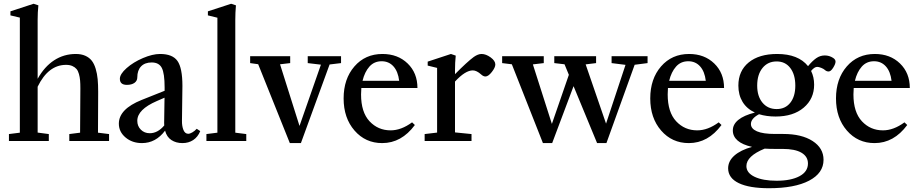

<svg xmlns="http://www.w3.org/2000/svg" viewBox="-20 -746 4847 1016"><path d="M27.3 0V-36.6L85 -43.9V-652.8L35.2 -664.6V-686L157.7 -726.1L183.1 -717.8Q179.2 -681.6 179.2 -640.6V-329.1Q215.3 -393.6 266.6 -427Q317.9 -460.4 381.3 -460.4Q410.2 -460.4 431.4 -450.9Q452.6 -441.4 465.6 -424.8Q478.5 -408.2 486.3 -382.1Q494.1 -356 496.8 -327.1Q499.5 -298.3 499.5 -259.8Q499.5 -114.7 498.5 -43.9L557.1 -36.6V0H346.7V-36.6L403.8 -43.9Q405.3 -273.9 405.3 -278.8Q405.3 -303.2 403.8 -320.6Q402.3 -337.9 397.7 -354.5Q393.1 -371.1 384.8 -380.9Q376.5 -390.6 362.8 -396.7Q349.1 -402.8 329.6 -402.8Q235.4 -402.8 179.2 -287.1V-44.4L238.3 -36.6V0Z M731 11.2Q679.7 11.2 644.3 -18.6Q608.9 -48.3 608.9 -91.8Q608.9 -168.9 730 -217.3L851.1 -265.6V-283.2Q851.1 -357.9 836.2 -386.7Q821.3 -415.5 782.7 -415.5Q746.6 -415.5 726.6 -394.8Q706.5 -374 706.5 -336.4Q706.5 -318.4 691.7 -307.6Q676.8 -296.9 651.4 -296.9Q614.3 -296.9 614.3 -329.1Q614.3 -354 649.9 -385.5Q685.5 -417 736.3 -438.7Q787.1 -460.4 827.1 -460.4Q893.1 -460.4 919.2 -423.3Q945.3 -386.2 945.3 -291.5Q945.3 -259.8 942.9 -106.9Q942.4 -78.6 950.7 -58.3Q959 -38.1 976.1 -38.1Q984.9 -38.1 997.6 -45.4Q1010.3 -52.7 1021 -64.5L1039.6 -52.2Q1026.9 -21 1002.4 -4.9Q978 11.2 945.3 11.2Q911.6 11.2 887 -4.9Q862.3 -21 853.5 -54.7Q804.2 11.2 731 11.2ZM706.5 -106.9Q706.5 -78.6 725.3 -59.8Q744.1 -41 772.5 -41Q814.5 -41 849.1 -82Q848.6 -86.4 848.6 -95.7Q849.6 -140.1 850.6 -229L810.1 -211.4Q706.5 -166.5 706.5 -106.9Z M1072.3 0V-36.6L1130.4 -43.9V-652.3L1080.1 -664.6V-686L1203.1 -726.1L1228.5 -717.8Q1225.1 -678.7 1225.1 -640.6V-43.9L1283.2 -36.6V0Z M1513.7 11.2 1346.2 -406.2 1303.7 -412.1V-448.7H1515.6V-412.1L1461.9 -405.8L1564.9 -79.6L1678.2 -403.8L1608.4 -412.1V-448.7H1784.7V-412.1L1724.1 -404.8L1572.3 11.2Z M2002.4 11.2Q1913.6 11.2 1856 -55.2Q1798.3 -121.6 1798.3 -225.1Q1798.3 -328.6 1855.5 -394.5Q1912.6 -460.4 2003.9 -460.4Q2085 -460.4 2137 -410.2Q2189 -359.9 2189 -280.3H1892.1Q1890.6 -263.7 1890.6 -246.1Q1890.6 -152.3 1935.5 -104.2Q1980.5 -56.2 2046.9 -56.2Q2103 -56.2 2160.6 -98.6L2175.3 -84.5Q2104.5 11.2 2002.4 11.2ZM1999.5 -421.9Q1960 -421.9 1934.8 -393.6Q1909.7 -365.2 1898.4 -318.4H2092.3Q2086.4 -367.7 2062 -394.8Q2037.6 -421.9 1999.5 -421.9Z M2227.1 0V-36.6L2293 -44.4V-386.7L2243.2 -398.9V-419.9L2366.2 -460.4L2391.6 -451.7Q2387.7 -415 2387.7 -374V-353.5Q2452.1 -418.9 2487.3 -444.8Q2509.8 -460.4 2528.3 -460.4Q2551.3 -460.4 2576.2 -442.4Q2601.1 -424.3 2601.1 -404.8Q2601.1 -388.7 2582.5 -365Q2564 -341.3 2548.8 -341.3Q2537.6 -341.3 2525.9 -352.1Q2502 -373.5 2481.9 -373.5Q2442.4 -373.5 2387.7 -314.5V-45.4L2475.1 -36.6V0Z M2853 11.2 2688.5 -405.8 2637.2 -412.1V-448.7H2857.4V-412.1L2799.8 -405.3L2900.4 -90.3L2990.2 -350.1L2967.3 -405.8L2913.1 -412.1V-448.7H3134.3V-412.1L3079.1 -405.3L3187 -91.8L3290 -402.8L3216.3 -412.1V-448.7H3406.7V-412.1L3338.4 -403.3L3189 11.2H3139.6L3015.1 -290L2901.9 11.2Z M3625 11.2Q3536.1 11.2 3478.5 -55.2Q3420.9 -121.6 3420.9 -225.1Q3420.9 -328.6 3478 -394.5Q3535.2 -460.4 3626.5 -460.4Q3707.5 -460.4 3759.5 -410.2Q3811.5 -359.9 3811.5 -280.3H3514.6Q3513.2 -263.7 3513.2 -246.1Q3513.2 -152.3 3558.1 -104.2Q3603 -56.2 3669.4 -56.2Q3725.6 -56.2 3783.2 -98.6L3797.9 -84.5Q3727.1 11.2 3625 11.2ZM3622.1 -421.9Q3582.5 -421.9 3557.4 -393.6Q3532.2 -365.2 3521 -318.4H3714.8Q3709 -367.7 3684.6 -394.8Q3660.2 -421.9 3622.1 -421.9Z M4084 -129.4Q4036.1 -129.4 3996.6 -141.6Q3953.6 -118.7 3953.6 -89.8Q3953.6 -64.9 3985.6 -51Q4017.6 -37.1 4082.5 -37.1H4125Q4222.2 -37.1 4280 0.2Q4337.9 37.6 4337.9 99.6Q4337.9 169.9 4261.5 210Q4185.1 250 4049.3 250Q3945.3 250 3889.4 223.1Q3833.5 196.3 3833 145Q3833 106.4 3866.2 77.1Q3899.4 47.9 3959.5 31.2Q3908.7 20 3883.3 -2.2Q3857.9 -24.4 3857.9 -55.2Q3857.4 -87.4 3887 -111.6Q3916.5 -135.7 3974.6 -150.4Q3931.6 -170.4 3909.4 -207Q3887.2 -243.7 3887.2 -293Q3887.2 -371.1 3942.1 -415.8Q3997.1 -460.4 4092.3 -460.4Q4204.1 -460.4 4255.9 -396Q4278.3 -423.3 4299.1 -438Q4319.8 -452.6 4344.7 -452.6Q4368.2 -452.6 4388.7 -439.5Q4401.4 -431.2 4401.4 -419.9Q4401.4 -407.7 4388.9 -387.7Q4376.5 -367.7 4364.7 -367.7Q4353.5 -367.7 4344.7 -376Q4338.4 -381.8 4325.4 -387Q4312.5 -392.1 4304.2 -392.1Q4289.6 -392.1 4272 -370.6Q4288.1 -338.4 4288.1 -297.9Q4288.1 -223.1 4232.9 -176.3Q4177.7 -129.4 4084 -129.4ZM4089.8 -168.9Q4135.7 -168.9 4162.1 -202.4Q4188.5 -235.8 4188.5 -293Q4188.5 -351.1 4162.1 -386Q4135.7 -420.9 4089.8 -420.9Q4043 -420.9 4014.9 -386.2Q3986.8 -351.6 3986.8 -293Q3986.8 -236.3 4014.9 -202.6Q4043 -168.9 4089.8 -168.9ZM3929.7 132.8Q3929.7 168.9 3973.4 189.7Q4017.1 210.4 4089.4 210.4Q4165.5 210.4 4210.4 186.5Q4255.4 162.6 4255.4 119.1Q4255.4 82.5 4221.4 62.3Q4187.5 42 4120.6 42H4078.6Q4050.8 42 4026.4 40.5Q3929.7 80.1 3929.7 132.8Z M4607.9 11.2Q4519 11.2 4461.4 -55.2Q4403.8 -121.6 4403.8 -225.1Q4403.8 -328.6 4460.9 -394.5Q4518.1 -460.4 4609.4 -460.4Q4690.4 -460.4 4742.4 -410.2Q4794.4 -359.9 4794.4 -280.3H4497.6Q4496.1 -263.7 4496.1 -246.1Q4496.1 -152.3 4541 -104.2Q4585.9 -56.2 4652.3 -56.2Q4708.5 -56.2 4766.1 -98.6L4780.8 -84.5Q4710 11.2 4607.9 11.2ZM4605 -421.9Q4565.4 -421.9 4540.3 -393.6Q4515.1 -365.2 4503.9 -318.4H4697.8Q4691.9 -367.7 4667.5 -394.8Q4643.1 -421.9 4605 -421.9Z"/></svg>

Font: Elstob 8pt Medium
Style: Regular
Weight: 500
Designer: Peter S. Baker
Version: Version 1.015